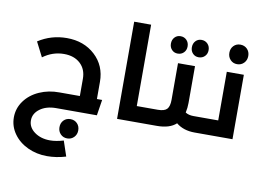

<svg xmlns="http://www.w3.org/2000/svg" viewBox="-106 -913 1976 1450"><g transform="rotate(10 881.5 -188.0)"><path d="M633.8 -121.1H673.8L654.8 0H340.8Q266.1 0.5 218.5 35.9Q170.9 71.3 170.9 124Q170.9 177.2 219.2 212.6Q267.6 248 338.9 248Q383.8 248 441.9 231L481 347.2Q407.7 369.1 336.9 369.1Q256.3 369.1 188.2 337.2Q120.1 305.2 80.1 248.8Q40 192.4 40 124Q40 54.2 81.5 -2.7Q123 -59.6 193.4 -90.8Q263.7 -122.1 347.2 -121.1H502.9V-252.9Q502.9 -326.2 456.1 -369.6Q409.2 -413.1 331.1 -413.1Q243.7 -413.1 169.9 -358.9L112.8 -471.2Q211.9 -535.2 331.1 -535.2Q462.9 -535.2 548.3 -455.8Q633.8 -376.5 633.8 -252.9ZM536.1 137.2Q536.1 168.5 515.4 189.7Q494.6 210.9 463.9 210.9Q433.1 210.9 412.6 189.9Q392.1 168.9 392.1 137.2Q392.1 104.5 412.4 83.7Q432.6 63 463.9 63Q495.1 63 515.6 83.7Q536.1 104.5 536.1 137.2Z M1056.6 -121.1Q1076.7 -121.1 1076.7 -61Q1076.7 0 1056.6 0H809.6V-745.1H939.5V-121.1Z M1174.3 -564.9Q1147 -564.9 1129.2 -583.7Q1111.3 -602.5 1111.3 -630.9Q1111.3 -660.2 1129.2 -679.2Q1147 -698.2 1174.3 -698.2Q1202.6 -698.2 1220.9 -679.2Q1239.3 -660.2 1239.3 -630.9Q1239.3 -602.1 1220.9 -583.5Q1202.6 -564.9 1174.3 -564.9ZM1335 -564.9Q1307.6 -564.9 1289.8 -583.7Q1272 -602.5 1272 -630.9Q1272 -660.2 1289.8 -679.2Q1307.6 -698.2 1335 -698.2Q1363.3 -698.2 1381.8 -679.2Q1400.4 -660.2 1400.4 -630.9Q1400.4 -602.1 1381.8 -583.5Q1363.3 -564.9 1335 -564.9ZM1458 -121.1Q1478 -121.1 1478 -61Q1478 0 1458 0H1404.3Q1317.9 0 1262.2 -45.9Q1212.9 0 1114.3 0H1056.2Q1036.1 0 1036.1 -61Q1036.1 -121.1 1056.2 -121.1H1101.1Q1151.4 -121.1 1170.7 -142.1Q1189.9 -163.1 1189.9 -212.9V-494.1H1320.3V-211.9Q1320.3 -174.8 1312 -137.2Q1336.4 -121.1 1374 -121.1Z M1629.9 -564Q1599.1 -564 1578.6 -585.4Q1558.1 -606.9 1558.1 -639.2Q1558.1 -671.9 1578.6 -692.9Q1599.1 -713.9 1629.9 -713.9Q1661.6 -713.9 1682.4 -692.9Q1703.1 -671.9 1703.1 -639.2Q1703.1 -606.9 1682.1 -585.4Q1661.1 -564 1629.9 -564ZM1564 -121.1V-494.1H1694.8V0H1458Q1438 0 1438 -61Q1438 -121.1 1458 -121.1Z"/></g></svg>

Font: Montserrat-Arabic Medium
Style: Regular
Weight: 500
Designer: Mohamed Gaber
Foundry: Kief Type Foundry
Version: Version 5.008;PS 005.008;hotconv 1.0.88;makeotf.lib2.5.64775